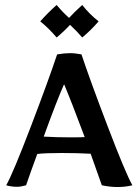

<svg xmlns="http://www.w3.org/2000/svg" viewBox="-20 -748 558 773"><path d="M390 -2Q375 -46 345 -129Q293 -132 228 -132Q158 -132 130 -128Q102 -52 85 -2Q64 4 48 4Q26 4 5 -2Q33 -52 104 -238Q175 -424 210 -529Q240 -534 261 -534Q283 -534 308 -529Q343 -424 414 -238Q485 -52 513 -2Q485 5 452 5Q424 5 390 -2ZM321 -196Q268 -338 238 -409Q209 -344 156 -198Q206 -195 266 -195Q305 -195 321 -196ZM377 -662Q345 -625 311 -597Q291 -621 262 -648Q237 -621 208 -597Q177 -634 142 -662Q173 -697 208 -728Q233 -698 258 -676Q278 -698 311 -728Q340 -691 377 -662Z"/></svg>

Font: Mirza Medium
Style: Regular
Weight: 500
Designer: Arabic design by Kourosh Beigpour, Latin design by Eduardo Tunni, engineering by Lasse Fister
Version: Version 1.0010g